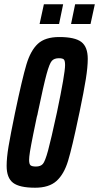

<svg xmlns="http://www.w3.org/2000/svg" viewBox="-20 -869 463 897"><path d="M11 -94Q11 -132 20 -185.5Q29 -239 50 -341Q84 -503 103.5 -568Q123 -633 157 -664.5Q191 -696 257 -696Q330 -696 360 -673Q390 -650 390 -594Q390 -556 381 -499.5Q372 -443 352 -347L347 -324Q317 -180 298 -117.5Q279 -55 244 -23.5Q209 8 144 8Q71 8 41 -15Q11 -38 11 -94ZM246 -344Q284 -525 284 -565Q284 -586 278 -591.5Q272 -597 255 -597Q233 -597 222 -584.5Q211 -572 197.5 -522.5Q184 -473 157 -344Q156 -339 155 -333.5Q154 -328 152 -323Q147 -300 135.5 -243Q124 -186 120 -160.5Q116 -135 116 -122Q116 -102 123 -96.5Q130 -91 148 -91Q170 -91 180.5 -103.5Q191 -116 204.5 -165.5Q218 -215 246 -344ZM165 -757 185 -849H275L256 -757ZM312 -757 331 -849H423L403 -757Z"/></svg>

Font: Saira Ultra Condensed
Style: Bold Italic
Weight: 700
Width: 1
Italic angle: -12°
Designer: Hector Gatti with collaboration of the Omnibus-Type team
Foundry: Omnibus-Type
Version: Version 1.001; ttfautohint (v1.8)